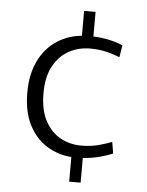

<svg xmlns="http://www.w3.org/2000/svg" viewBox="-51 -731 600 784"><g transform="rotate(5 249.0 -339.0)"><path d="M431 -119Q410 -110 378.5 -101.5Q347 -93 309 -90V11H262V-90Q207 -94 161 -122.5Q115 -151 87.5 -204.5Q60 -258 60 -337Q60 -413 87 -467.5Q114 -522 160 -552Q206 -582 262 -587V-689H309V-588Q343 -587 375 -580Q407 -573 430 -562L422 -513Q401 -522 370 -530Q339 -538 300 -538Q254 -538 214.5 -517Q175 -496 150.5 -452Q126 -408 126 -340Q126 -271 150 -226.5Q174 -182 213 -161Q252 -140 298 -140Q338 -140 370.5 -149Q403 -158 423 -166Z"/></g></svg>

Font: Murecho Light
Style: Regular
Weight: 300
Designer: Neil Summerour
Foundry: Positype
Version: Version 1.010; ttfautohint (v1.8.3)